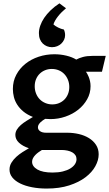

<svg xmlns="http://www.w3.org/2000/svg" viewBox="-20 -850 649 1142"><path d="M229.5 42Q219.7 47.9 209.5 55.2Q199.2 62.5 190.7 71.3Q182.1 80.1 176.5 90.3Q170.9 100.6 170.9 112.3Q170.9 139.6 202.1 158Q233.4 176.3 292.5 176.3Q327.1 176.3 353.8 169.7Q380.4 163.1 398.4 151.9Q416.5 140.6 425.8 126.5Q435.1 112.3 435.1 96.7Q435.1 83.5 428.5 73.2Q421.9 63 409.9 56.2Q397.9 49.3 381.3 45.7Q364.7 42 344.7 42ZM151.9 31.7Q114.3 19 92.8 -1.2Q71.3 -21.5 71.3 -47.4Q71.3 -64 80.3 -78.9Q89.4 -93.8 104.2 -106.7Q119.1 -119.6 137.9 -131.3Q156.7 -143.1 175.8 -154.3Q142.6 -167.5 119.9 -186Q97.2 -204.6 83 -226.6Q68.8 -248.5 62.7 -272.7Q56.6 -296.9 56.6 -320.8Q56.6 -367.2 76.9 -405.3Q97.2 -443.4 131.1 -470.5Q165 -497.6 209.7 -512.5Q254.4 -527.3 303.2 -527.3Q339.8 -527.3 374.5 -519Q409.2 -510.7 433.6 -495.6Q449.2 -504.4 473.1 -511Q497.1 -517.6 530.3 -517.6H608.9L586.4 -423.3H491.2Q494.1 -419.4 498.8 -411.4Q503.4 -403.3 507.8 -392.3Q512.2 -381.3 515.4 -367.4Q518.6 -353.5 518.6 -337.4Q518.6 -295.4 498.5 -259.8Q478.5 -224.1 445.6 -197.8Q412.6 -171.4 369.4 -156.5Q326.2 -141.6 280.3 -141.6Q265.6 -141.6 249 -143.1Q242.2 -139.2 234.6 -134Q227.1 -128.9 220.5 -122.3Q213.9 -115.7 209.7 -108.4Q205.6 -101.1 205.6 -92.8Q205.6 -78.6 218.5 -69.6Q231.4 -60.5 254.4 -60.5H380.4Q415.5 -60.5 449 -52.7Q482.4 -44.9 508.8 -28.8Q535.2 -12.7 551 11.5Q566.9 35.6 566.9 67.9Q566.9 102.5 547.1 138.7Q527.3 174.8 488.5 204.3Q449.7 233.9 391.8 252.7Q334 271.5 257.8 271.5Q210.9 271.5 170.4 263.7Q129.9 255.9 100.1 241.2Q70.3 226.6 53.5 205.8Q36.6 185.1 36.6 158.7Q36.6 136.2 48.3 117.2Q60.1 98.1 77.4 82.5Q94.7 66.9 114.7 54.2Q134.8 41.5 151.9 31.7ZM186.5 -336.9Q186.5 -313.5 194.6 -293.5Q202.6 -273.4 216.6 -259.3Q230.5 -245.1 249.8 -237.1Q269 -229 291 -229Q312 -229 330.3 -236.3Q348.6 -243.7 362.3 -257.1Q376 -270.5 384 -289.8Q392.1 -309.1 392.1 -332.5Q392.1 -356 384 -375.7Q376 -395.5 362.1 -409.9Q348.1 -424.3 329.1 -432.1Q310.1 -439.9 288.1 -439.9Q267.1 -439.9 248.8 -432.6Q230.5 -425.3 216.6 -411.9Q202.6 -398.4 194.6 -379.4Q186.5 -360.4 186.5 -336.9ZM372.6 -800.8Q359.9 -790.5 347.9 -778.6Q335.9 -766.6 325.7 -753.7Q315.4 -740.7 308.1 -728Q300.8 -715.3 297.9 -704.6Q308.6 -694.8 325.7 -686.3Q342.8 -677.7 359.9 -674.3Q363.3 -667.5 365.2 -658.9Q367.2 -650.4 367.2 -641.1Q367.2 -626.5 361.1 -613.5Q355 -600.6 344.5 -590.6Q334 -580.6 319.8 -575Q305.7 -569.3 289.1 -569.3Q273.4 -569.3 259.3 -575Q245.1 -580.6 234.4 -591.1Q223.6 -601.6 217.5 -617.2Q211.4 -632.8 211.4 -653.3Q211.4 -674.3 219.5 -697.5Q227.5 -720.7 242.9 -743.7Q258.3 -766.6 281.2 -788.8Q304.2 -811 333.5 -830.1Z"/></svg>

Font: Proza Libre
Style: SemiBold
Weight: 600
Designer: Jasper de Waard
Foundry: Jasper de Waard
Version: Version 1.000; ttfautohint (v1.4.1.8-43bc) -l 8 -r 50 -G 200